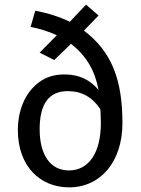

<svg xmlns="http://www.w3.org/2000/svg" viewBox="-20 -796 610 828"><path d="M405 -729 351 -776 281 -702C238 -723 189 -739 132 -750L112 -680C153 -672 190 -660 225 -644L151 -569L214 -537L286 -607C353 -555 389 -492 405 -408C368 -453 319 -475 258 -475C215 -475 178 -464 148 -441C87 -396 57 -318 57 -235C57 -79 153 12 278 12C414 12 508 -99 508 -265C508 -452 462 -573 342 -664ZM277 -61C200 -61 151 -124 151 -239C151 -348 191 -403 272 -403C333 -403 378 -377 413 -325C414 -300 415 -280 415 -266C415 -134 361 -61 277 -61Z"/></svg>

Font: Fira Sans
Style: Regular
Weight: 400
Designer: Carrois Corporate & Edenspiekermann AG
Foundry: Carrois Corporate GbR & Edenspiekermann AG
Version: Version 4.203